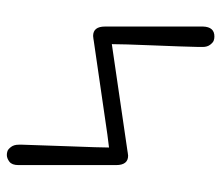

<svg xmlns="http://www.w3.org/2000/svg" viewBox="-63 -502 651 565"><g transform="rotate(90 262.5 -219.5)"><path d="M58.1 -203.1V-491.2Q59.1 -525.4 87.9 -524.9Q93.8 -524.9 99.4 -522.9Q105 -521 111.6 -512.5Q118.2 -503.9 118.2 -490.2V-479Q117.2 -431.2 113.5 -343Q109.9 -254.9 109.9 -223.1L423.8 -269Q424.8 -269 429.9 -270Q435.1 -271 438 -271Q465.8 -271 465.8 -235.8V51.8Q465.8 70.8 455.8 78.4Q445.8 85.9 436 85.9Q430.2 85.9 424.6 84Q418.9 82 412.4 73.5Q405.8 64.9 405.8 50.8V40Q406.7 1 410.4 -94.5Q414.1 -189.9 414.1 -214.8Q408.2 -213.9 395 -212.4Q381.8 -210.9 376 -210L100.1 -169.9Q99.1 -169.9 94 -168.9Q88.9 -168 85.9 -168Q58.1 -168 58.1 -203.1Z"/></g></svg>

Font: CMU Typewriter Text
Style: Light
Weight: 200
Version: Version 0.7.0